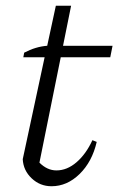

<svg xmlns="http://www.w3.org/2000/svg" viewBox="-20 -639 411 667"><path d="M159 8Q119 8 90 -19.5Q61 -47 59 -86L135 -440H61L64 -456Q104 -477 144 -480L174 -619H227L199 -480H371L363 -440H191L117 -74Q144 -47 176 -47Q213 -47 246 -75.5Q279 -104 301 -152L316 -146Q300 -77 256.5 -34.5Q213 8 159 8Z"/></svg>

Font: Piazzolla Light
Style: Italic
Weight: 300
Italic angle: -11.3°
Designer: Juan Pablo del Peral
Foundry: Huerta Tipografica
Version: Version 1.330